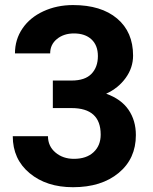

<svg xmlns="http://www.w3.org/2000/svg" viewBox="-20 -741 614 770"><path d="M191.9 -418H267.1Q320.8 -418 346.7 -444.8Q372.6 -471.7 372.6 -516.1Q372.6 -559.1 346.9 -583Q321.3 -606.9 276.4 -606.9Q235.8 -606.9 208.5 -584.7Q181.2 -562.5 181.2 -526.9H40Q40 -582.5 70.1 -626.7Q100.1 -670.9 154.1 -695.8Q208 -720.7 272.9 -720.7Q385.7 -720.7 449.7 -666.7Q513.7 -612.8 513.7 -518.1Q513.7 -469.2 483.9 -428.2Q454.1 -387.2 405.8 -365.2Q465.8 -343.8 495.4 -300.8Q524.9 -257.8 524.9 -199.2Q524.9 -104.5 455.8 -47.4Q386.7 9.8 272.9 9.8Q166.5 9.8 98.9 -46.4Q31.2 -102.5 31.2 -194.8H172.4Q172.4 -154.8 202.4 -129.4Q232.4 -104 276.4 -104Q326.7 -104 355.2 -130.6Q383.8 -157.2 383.8 -201.2Q383.8 -307.6 266.6 -307.6H191.9Z"/></svg>

Font: TypoPRO Roboto
Style: Bold
Weight: 700
Designer: Google
Version: Version 2.136; 2016